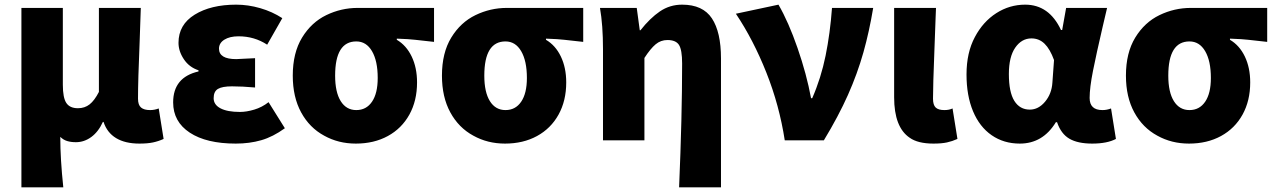

<svg xmlns="http://www.w3.org/2000/svg" viewBox="-20 -603 5478 825"><path d="M72 -569H250V-239Q250 -183 265 -160.5Q280 -138 315 -138Q344 -138 365 -154.5Q386 -171 405 -208V-569H585L580 -423Q573 -257 573 -179Q573 -152 586 -141Q599 -130 625 -130Q644 -130 662 -137L683 -6Q661 4 637.5 9Q614 14 579 14Q518 14 479 -9.5Q440 -33 425 -79H422Q403 -37 372.5 -14.5Q342 8 306 8Q285 8 268.5 3Q252 -2 239 -15Q239 80 252 202H72Z M724 -163Q724 -271 833 -296V-301Q793 -314 770 -348.5Q747 -383 747 -419Q747 -497 816.5 -540Q886 -583 995 -583Q1046 -583 1098 -568Q1150 -553 1193 -525L1128 -411Q1073 -447 1005 -447Q967 -447 944 -432.5Q921 -418 921 -394Q921 -349 995 -349Q1005 -349 1035 -351L1076 -353V-227Q1021 -232 977 -232Q935 -232 916.5 -221Q898 -210 898 -181Q898 -153 927.5 -137.5Q957 -122 1011 -122Q1039 -122 1072.5 -132Q1106 -142 1134 -164L1204 -52Q1153 -15 1102.5 -0.5Q1052 14 993 14Q867 14 795.5 -33Q724 -80 724 -163Z M1373 -20Q1310 -54 1274 -120Q1238 -186 1238 -278Q1238 -376 1278 -441.5Q1318 -507 1382 -538Q1446 -569 1517 -569H1845V-423L1764 -432Q1740 -435 1685 -437V-432Q1726 -408 1749 -360Q1772 -312 1772 -249Q1772 -170 1739 -110.5Q1706 -51 1646.5 -18.5Q1587 14 1509 14Q1434 14 1373 -20ZM1603 -268Q1603 -341 1578.5 -383Q1554 -425 1511 -425Q1420 -425 1420 -278Q1420 -207 1444 -168.5Q1468 -130 1511 -130Q1554 -130 1578.5 -166Q1603 -202 1603 -268Z M2014 -20Q1951 -54 1915 -120Q1879 -186 1879 -278Q1879 -376 1919 -441.5Q1959 -507 2023 -538Q2087 -569 2158 -569H2486V-423L2405 -432Q2381 -435 2326 -437V-432Q2367 -408 2390 -360Q2413 -312 2413 -249Q2413 -170 2380 -110.5Q2347 -51 2287.5 -18.5Q2228 14 2150 14Q2075 14 2014 -20ZM2244 -268Q2244 -341 2219.5 -383Q2195 -425 2152 -425Q2061 -425 2061 -278Q2061 -207 2085 -168.5Q2109 -130 2152 -130Q2195 -130 2219.5 -166Q2244 -202 2244 -268Z M2911 -330Q2911 -389 2897.5 -410Q2884 -431 2848 -431Q2819 -431 2797 -412.5Q2775 -394 2749 -354V0H2571V-392Q2571 -495 2558 -569H2716L2729 -473H2732Q2773 -525 2815.5 -554Q2858 -583 2911 -583Q3000 -583 3039 -524Q3078 -465 3078 -352V202H2898Q2911 -102 2911 -330Z M3142 -544 3325 -583Q3368 -509 3407 -396.5Q3446 -284 3465 -181H3470Q3508 -268 3527.5 -364Q3547 -460 3555 -569H3732Q3715 -467 3690 -378Q3664 -286 3623.5 -195Q3583 -104 3520 0H3352Q3329 -150 3273 -291Q3217 -432 3142 -544Z M3889 -11Q3822 -56 3822 -185V-569H4002Q4002 -579 3995 -386Q3989 -234 3989 -179Q3989 -152 4000.5 -141Q4012 -130 4038 -130Q4058 -130 4073 -137L4094 -6Q4072 4 4049 9Q4026 14 3991 14Q3924 14 3889 -11Z M4133 -283Q4133 -377 4169 -444Q4204 -510 4261 -546.5Q4318 -583 4385 -583Q4488 -583 4539 -474H4544L4561 -569H4737Q4721 -499 4718 -488Q4691 -372 4676.5 -299Q4662 -226 4662 -182Q4662 -130 4717 -130Q4736 -130 4754 -137L4775 -6Q4737 14 4673 14Q4611 14 4575 -7Q4539 -28 4522 -78H4517Q4461 14 4362 14Q4293 14 4241 -22Q4189 -58 4161 -125Q4133 -192 4133 -283ZM4502 -248 4509 -345Q4492 -392 4468.5 -415Q4445 -438 4412 -438Q4370 -438 4342.5 -398.5Q4315 -359 4315 -285Q4315 -207 4338.5 -169.5Q4362 -132 4405 -132Q4442 -132 4470.5 -166Q4499 -200 4502 -248Z M4953 -20Q4890 -54 4854 -120Q4818 -186 4818 -278Q4818 -376 4858 -441.5Q4898 -507 4962 -538Q5026 -569 5097 -569H5425V-423L5344 -432Q5320 -435 5265 -437V-432Q5306 -408 5329 -360Q5352 -312 5352 -249Q5352 -170 5319 -110.5Q5286 -51 5226.5 -18.5Q5167 14 5089 14Q5014 14 4953 -20ZM5183 -268Q5183 -341 5158.5 -383Q5134 -425 5091 -425Q5000 -425 5000 -278Q5000 -207 5024 -168.5Q5048 -130 5091 -130Q5134 -130 5158.5 -166Q5183 -202 5183 -268Z"/></svg>

Font: Merged Yaku Han JP Black
Style: Regular
Weight: 900
Designer: Ryoko NISHIZUKA 西塚涼子 (kana, bopomofo & ideographs); Paul D. Hunt (Latin, Greek & Cyrillic); Sandoll Communications 산돌커뮤니
Foundry: Adobe
Version: Version 2.004